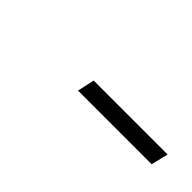

<svg xmlns="http://www.w3.org/2000/svg" viewBox="22 -839 391 391"><g transform="rotate(45 218.0 -643.5)"><path d="M184 -625 192 -662H405L396 -625Z"/></g></svg>

Font: Piazzolla Thin Thin
Style: Italic
Weight: 250
Italic angle: -11.3°
Version: Version 2.005